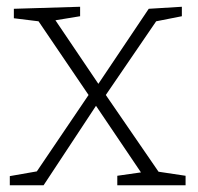

<svg xmlns="http://www.w3.org/2000/svg" viewBox="-20 -548 586 568"><path d="M9 0V-27L89 -41L242 -267L94 -485L21 -494V-522L217 -528V-500L144 -488L271 -300L420 -522L518 -528V-500L442 -485L293 -267L449 -40L529 -28V0H327V-28L397 -38L264 -235L109 0Z"/></svg>

Font: Bitter Light
Style: Regular
Weight: 300
Designer: Sol Matas, and Bitter project Authors
Foundry: Sol Matas
Version: Version 2.001